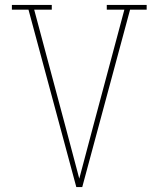

<svg xmlns="http://www.w3.org/2000/svg" viewBox="-20 -755 640 775"><path d="M288 0 95 -716H28V-735H189V-716H118L244 -245Q258 -192 272 -139.5Q286 -87 300 -34Q314 -87 328 -139.5Q342 -192 356 -245L482 -716H411V-735H572V-716H505L312 0Z"/></svg>

Font: Iosevka Etoile Thin
Style: Regular
Weight: 100
Designer: Belleve Invis
Foundry: Belleve Invis
Version: Version 22.1.2; ttfautohint (v1.8.4)